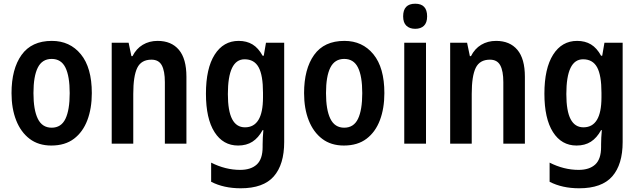

<svg xmlns="http://www.w3.org/2000/svg" viewBox="-20 -773 3435 1033"><path d="M474 -272Q474 -190 450 -126.5Q426 -63 378 -26.5Q330 10 256 10Q187 10 139.5 -26Q92 -62 67 -125.5Q42 -189 42 -272Q42 -402 96 -477.5Q150 -553 259 -553Q356 -553 415 -481Q474 -409 474 -272ZM160 -272Q160 -182 183.5 -134Q207 -86 258 -86Q309 -86 332 -133.5Q355 -181 355 -272Q355 -363 332 -409.5Q309 -456 258 -456Q207 -456 183.5 -409.5Q160 -363 160 -272Z M828 -553Q902 -553 942.5 -505Q983 -457 983 -360V0H867V-331Q867 -391 850.5 -421.5Q834 -452 795 -452Q740 -452 718.5 -408Q697 -364 697 -268V0H581V-543H672L687 -471H693Q713 -511 748 -532Q783 -553 828 -553Z M1264 -553Q1307 -553 1338.5 -534Q1370 -515 1393 -473H1399L1411 -543H1509V-9Q1509 112 1453 176Q1397 240 1275 240Q1184 240 1116 205V102Q1193 141 1272 141Q1330 141 1361.5 112Q1393 83 1393 18V4Q1393 -11 1394 -32.5Q1395 -54 1397 -73H1393Q1370 -31 1338 -10.5Q1306 10 1261 10Q1180 10 1134 -62.5Q1088 -135 1088 -269Q1088 -405 1135 -479Q1182 -553 1264 -553ZM1296 -454Q1206 -454 1206 -267Q1206 -176 1229 -132Q1252 -88 1298 -88Q1395 -88 1395 -249V-274Q1395 -368 1371.5 -411Q1348 -454 1296 -454Z M2048 -272Q2048 -190 2024 -126.5Q2000 -63 1952 -26.5Q1904 10 1830 10Q1761 10 1713.5 -26Q1666 -62 1641 -125.5Q1616 -189 1616 -272Q1616 -402 1670 -477.5Q1724 -553 1833 -553Q1930 -553 1989 -481Q2048 -409 2048 -272ZM1734 -272Q1734 -182 1757.5 -134Q1781 -86 1832 -86Q1883 -86 1906 -133.5Q1929 -181 1929 -272Q1929 -363 1906 -409.5Q1883 -456 1832 -456Q1781 -456 1757.5 -409.5Q1734 -363 1734 -272Z M2214 -753Q2278 -753 2278 -685Q2278 -651 2261 -634.5Q2244 -618 2214 -618Q2184 -618 2166.5 -634.5Q2149 -651 2149 -685Q2149 -753 2214 -753ZM2272 -543V0H2155V-543Z M2649 -553Q2723 -553 2763.5 -505Q2804 -457 2804 -360V0H2688V-331Q2688 -391 2671.5 -421.5Q2655 -452 2616 -452Q2561 -452 2539.5 -408Q2518 -364 2518 -268V0H2402V-543H2493L2508 -471H2514Q2534 -511 2569 -532Q2604 -553 2649 -553Z M3085 -553Q3128 -553 3159.5 -534Q3191 -515 3214 -473H3220L3232 -543H3330V-9Q3330 112 3274 176Q3218 240 3096 240Q3005 240 2937 205V102Q3014 141 3093 141Q3151 141 3182.5 112Q3214 83 3214 18V4Q3214 -11 3215 -32.5Q3216 -54 3218 -73H3214Q3191 -31 3159 -10.5Q3127 10 3082 10Q3001 10 2955 -62.5Q2909 -135 2909 -269Q2909 -405 2956 -479Q3003 -553 3085 -553ZM3117 -454Q3027 -454 3027 -267Q3027 -176 3050 -132Q3073 -88 3119 -88Q3216 -88 3216 -249V-274Q3216 -368 3192.5 -411Q3169 -454 3117 -454Z"/></svg>

Font: Noto Sans Thai Looped Condensed SemiBold
Style: Regular
Weight: 600
Width: 3
Designer: Sasikarn Vongin, Ben Mitchell
Foundry: The Fontpad Ltd
Version: Version 1.001; ttfautohint (v1.8.4.7-5d5b)